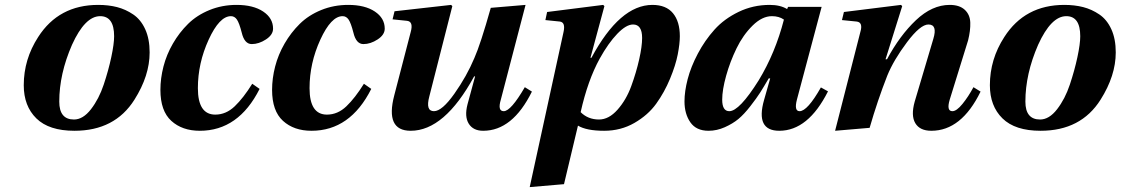

<svg xmlns="http://www.w3.org/2000/svg" viewBox="-20 -522 4576 784"><path d="M77 -174Q77 -280 136 -371Q220 -502 381 -502Q423 -502 458 -493Q493 -484 524 -463Q555 -442 573 -402.5Q591 -363 591 -308Q591 -213 529 -115Q449 12 284 12Q180 12 128.5 -38.5Q77 -89 77 -174ZM222 -107Q222 -34 282 -34Q319 -34 351.5 -76Q384 -118 403.5 -176.5Q423 -235 434.5 -289Q446 -343 446 -374Q446 -456 389 -456Q327 -456 274 -339Q222 -220 222 -107Z M635 -155Q635 -202 647.5 -250.5Q660 -299 686 -344Q712 -389 748 -424.5Q784 -460 835.5 -481Q887 -502 946 -502Q1014 -502 1054.5 -475Q1095 -448 1095 -405Q1095 -380 1066 -361Q1037 -342 1008 -342Q978 -342 967 -389Q957 -428 947.5 -442Q938 -456 923 -456Q876 -456 832 -360Q788 -264 788 -162Q788 -54 859 -54Q903 -54 938.5 -88Q974 -122 1010 -180L1040 -159Q954 12 796 12Q724 12 679.5 -28.5Q635 -69 635 -155Z M1091 -155Q1091 -202 1103.5 -250.5Q1116 -299 1142 -344Q1168 -389 1204 -424.5Q1240 -460 1291.5 -481Q1343 -502 1402 -502Q1470 -502 1510.5 -475Q1551 -448 1551 -405Q1551 -380 1522 -361Q1493 -342 1464 -342Q1434 -342 1423 -389Q1413 -428 1403.5 -442Q1394 -456 1379 -456Q1332 -456 1288 -360Q1244 -264 1244 -162Q1244 -54 1315 -54Q1359 -54 1394.5 -88Q1430 -122 1466 -180L1496 -159Q1410 12 1252 12Q1180 12 1135.5 -28.5Q1091 -69 1091 -155Z M1583 -443 1591 -476 1822 -502 1827 -497 1733 -128Q1717 -68 1752 -68Q1785 -68 1835.5 -139.5Q1886 -211 1917 -285Q1942 -341 1984 -490L2126 -502L2025 -115Q2011 -68 2037 -68Q2066 -68 2123 -166L2152 -148Q2073 12 1953 12Q1912 12 1894 -17Q1876 -46 1889 -96L1920 -210H1916Q1795 12 1657 12Q1552 12 1590 -133L1657 -391Q1669 -434 1642 -437Z M2143 242 2281 -391Q2290 -431 2266 -434L2207 -440L2214 -473L2443 -502L2448 -497L2391 -286H2395Q2511 -502 2644 -502Q2700 -502 2728 -468Q2756 -434 2756 -374Q2756 -344 2747.5 -300Q2739 -256 2716 -200.5Q2693 -145 2659.5 -98.5Q2626 -52 2570.5 -20Q2515 12 2447 12Q2375 12 2340 -9L2283 230ZM2351 -64Q2381 -34 2426 -34Q2466 -34 2501.5 -74Q2537 -114 2557.5 -170Q2578 -226 2590 -279.5Q2602 -333 2602 -367Q2602 -422 2565 -422Q2537 -422 2500.5 -384Q2464 -346 2429 -283Q2380 -194 2351 -64Z M2775 -108Q2775 -149 2788 -199Q2801 -249 2829.5 -303Q2858 -357 2897.5 -401Q2937 -445 2996 -473.5Q3055 -502 3123 -502Q3166 -502 3194 -485L3198 -494H3335L3234 -115Q3222 -68 3245 -68Q3277 -68 3332 -165L3361 -149Q3280 12 3162 12Q3064 12 3100 -114L3125 -202H3119Q3098 -166 3084 -144Q3070 -122 3044 -88.5Q3018 -55 2995 -36Q2972 -17 2939.5 -2.5Q2907 12 2873 12Q2823 12 2799 -22.5Q2775 -57 2775 -108ZM2929 -115Q2929 -68 2958 -68Q2999 -68 3078 -194Q3146 -306 3181 -442Q3161 -456 3132 -456Q3092 -456 3053 -417.5Q3014 -379 2987.5 -324.5Q2961 -270 2945 -212.5Q2929 -155 2929 -115Z M3390 12 3493 -391Q3505 -431 3478 -434L3418 -440L3426 -473L3659 -502L3664 -497L3596 -280H3602Q3654 -377 3720 -439.5Q3786 -502 3858 -502Q3898 -502 3919.5 -482Q3941 -462 3942 -429.5Q3943 -397 3933 -357L3858 -115Q3844 -68 3869 -68Q3886 -68 3910 -97.5Q3934 -127 3955 -166L3984 -148Q3906 12 3783 12Q3736 12 3717.5 -19Q3699 -50 3715 -107L3791 -363Q3809 -422 3771 -422Q3738 -422 3683.5 -349.5Q3629 -277 3603 -213Q3563 -111 3531 0Z M4022 -174Q4022 -280 4081 -371Q4165 -502 4326 -502Q4368 -502 4403 -493Q4438 -484 4469 -463Q4500 -442 4518 -402.5Q4536 -363 4536 -308Q4536 -213 4474 -115Q4394 12 4229 12Q4125 12 4073.5 -38.5Q4022 -89 4022 -174ZM4167 -107Q4167 -34 4227 -34Q4264 -34 4296.5 -76Q4329 -118 4348.5 -176.5Q4368 -235 4379.5 -289Q4391 -343 4391 -374Q4391 -456 4334 -456Q4272 -456 4219 -339Q4167 -220 4167 -107Z"/></svg>

Font: Heuristica
Style: Bold Italic
Weight: 700
Italic angle: -13°
Version: Version 1.0.2